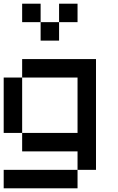

<svg xmlns="http://www.w3.org/2000/svg" viewBox="-20 -920 640 1040"><path d="M0 100V0H400V100ZM0 -200V-500H100V-200ZM200 -700V-800H300V-700ZM200 -900V-800H100V-900ZM400 0V-100H100V-200H400V-500H100V-600H500V0ZM400 -900V-800H300V-900Z"/></svg>

Font: Galmuri9 Regular
Style: Regular
Weight: 400
Designer: Lee Minseo (quiple)
Version: Version 2.399;hotconv 1.1.1;makeotfexe 2.6.0 DEVELOPMENT